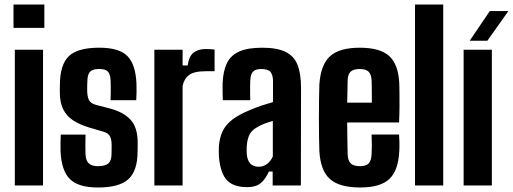

<svg xmlns="http://www.w3.org/2000/svg" viewBox="-20 -820 2268 849"><path d="M39.7 -696.9V-800H176.1V-696.9ZM45.5 0V-600H170.3V0Z M412.9 9.1Q326 9.1 288.7 -28.5Q251.4 -66 247.7 -152Q247.2 -169.5 247.6 -192Q248 -214.6 248.7 -224.9H358.1Q357.5 -197.8 357.5 -175.6Q357.5 -153.3 358 -139.1Q359.4 -109.2 373 -97.2Q386.6 -85.2 412.9 -85.2Q444.9 -85.2 458.9 -97.2Q473 -109.2 473.2 -139.1Q473.4 -152.2 473.4 -157Q473.5 -161.8 473.6 -166.3Q473.6 -170.8 473.5 -183.1Q473.2 -204.8 465.7 -218.2Q458.1 -231.6 438.1 -237.4L374.4 -256.1Q332.6 -268.7 303.7 -287.5Q274.8 -306.3 259.9 -335.7Q245 -365 244.6 -409Q244.5 -418.8 244.6 -427.6Q244.7 -436.5 244.9 -445.5Q245.1 -533.2 284 -571.2Q322.8 -609.1 418.9 -609.1Q506.7 -609.1 543.1 -572.3Q579.6 -535.6 583.4 -451.1Q584.1 -433.7 583.8 -410.7Q583.4 -387.7 582.4 -377H468.9Q469.5 -388.3 469.7 -405.7Q469.9 -423.1 469.7 -439.7Q469.5 -456.3 469 -464.9Q467.8 -492.4 456.9 -503.6Q446.1 -514.9 418.9 -514.9Q390.2 -514.9 378.8 -503.6Q367.5 -492.4 366.5 -464.9Q366 -451.9 365.6 -444.7Q365.3 -437.4 365.5 -419.4Q365.7 -395.2 372.6 -379.2Q379.5 -363.2 404.4 -356.2L461.1 -341.6Q524.5 -325.8 556.6 -291.3Q588.8 -256.9 588.8 -189.5Q588.8 -180.1 588.7 -169.3Q588.6 -158.6 588.4 -148.8Q587.9 -64.5 547.7 -27.7Q507.6 9.1 412.9 9.1Z M662.6 0V-600H787.4V-530.4H809.8Q815.5 -571.4 836 -587.3Q856.5 -603.2 889.3 -603.2Q900.9 -603.2 911.8 -602.4Q922.8 -601.6 928.8 -600.9V-505.1H890.9Q838 -505.1 815.9 -488.2Q793.7 -471.3 787.4 -439.8V0Z M1073 7.5Q1011.9 7.5 983.1 -23.6Q954.3 -54.7 948.1 -127.2Q947.6 -137.4 947.5 -150.4Q947.4 -163.4 947.9 -173.3Q951 -212.5 965 -241.1Q979.1 -269.7 1008.4 -291.9Q1037.6 -314 1086.6 -334Q1111.9 -344.8 1136.4 -353Q1161 -361.1 1187.2 -368.7V-460.9Q1187.2 -487.6 1176.6 -501.2Q1166 -514.8 1135.6 -514.8Q1109.9 -514.8 1099.1 -503.6Q1088.2 -492.4 1086.7 -464.9Q1086.2 -456.5 1086 -439.6Q1085.7 -422.7 1086 -405.2Q1086.2 -387.7 1086.7 -377H965.3Q964.8 -386.8 964.3 -410.2Q963.8 -433.6 964.3 -451.2Q966.5 -506.3 983.7 -541.2Q1000.9 -576.1 1038.4 -592.5Q1075.9 -609 1139.1 -609Q1204.9 -609 1242.4 -590.8Q1279.9 -572.7 1295.5 -533.6Q1311.1 -494.5 1311.1 -431.9L1310.4 0H1185.7V-61.6H1169Q1153.2 -26.5 1132 -9.5Q1110.8 7.5 1073 7.5ZM1123.6 -82.7Q1144.9 -82.7 1160.9 -94.9Q1176.9 -107 1186.4 -128.1V-285.1Q1168.7 -280.5 1151.5 -274Q1134.3 -267.5 1118.1 -258.1Q1091.3 -243.4 1081.9 -221.9Q1072.6 -200.4 1071.1 -173.3Q1070.7 -163.9 1070.7 -154.9Q1070.8 -145.9 1071.3 -136.9Q1073.8 -110.6 1087.1 -96.6Q1100.3 -82.7 1123.6 -82.7Z M1572.5 9Q1480.5 9 1438.7 -28.5Q1397 -66 1392.2 -152Q1391.2 -176.1 1390.7 -214.8Q1390.2 -253.6 1390.2 -297.5Q1390.2 -341.3 1390.7 -381.1Q1391.2 -420.9 1392.2 -446.3Q1398.1 -534 1439.5 -571.5Q1480.9 -609 1571.1 -609Q1660.6 -609 1701 -572.3Q1741.5 -535.6 1745.6 -451.2Q1746.1 -438.8 1746.4 -410.4Q1746.7 -382 1746.5 -346.8Q1746.2 -311.5 1744.6 -278.4H1515.2Q1515.2 -243.6 1515.9 -208.7Q1516.7 -173.8 1517.2 -139.1Q1518.2 -109.4 1530.9 -97.3Q1543.6 -85.2 1572.3 -85.2Q1598.6 -85.2 1610.1 -97.3Q1621.7 -109.4 1623.2 -139.1Q1624.2 -153 1624.2 -175.4Q1624.2 -197.8 1623.2 -225H1744.6Q1745.7 -214.7 1746.2 -192.1Q1746.6 -169.5 1745.6 -152Q1741.5 -66 1701.6 -28.5Q1661.7 9 1572.5 9ZM1515.2 -365.9H1624.2Q1624.3 -388 1624.2 -408.4Q1624 -428.9 1623.7 -444Q1623.4 -459 1623.2 -464.9Q1621.7 -491.6 1609.7 -503.2Q1597.7 -514.8 1571.1 -514.8Q1542.9 -514.8 1530.5 -503.2Q1518.2 -491.6 1517.2 -464.9Q1516.7 -439.4 1516.3 -414.9Q1515.9 -390.4 1515.2 -365.9Z M1815.1 0V-800H1939.9V0Z M2030.1 0V-600H2154.9V0ZM2057 -640 2145.9 -771.2H2228.1L2135.1 -640Z"/></svg>

Font: Big Shoulders Thin
Style: Regular
Weight: 100
Designer: Patric King
Foundry: XO Type Co
Version: Version 2.002